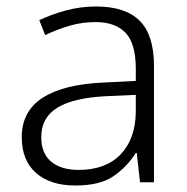

<svg xmlns="http://www.w3.org/2000/svg" viewBox="-20 -561 576 591"><path d="M276 -541Q366 -541 410 -497Q454 -453 454 -358V0H411L401 -90H398Q369 -45 327.5 -17.5Q286 10 212 10Q135 10 91 -28.5Q47 -67 47 -139Q47 -219 112 -260.5Q177 -302 301 -307L398 -312V-349Q398 -427 366.5 -460Q335 -493 274 -493Q233 -493 195 -482Q157 -471 119 -453L101 -499Q139 -517 183.5 -529Q228 -541 276 -541ZM308 -265Q206 -260 156.5 -229.5Q107 -199 107 -139Q107 -89 137.5 -63.5Q168 -38 222 -38Q305 -38 351 -85.5Q397 -133 398 -217V-269Z"/></svg>

Font: Noto Sans Bengali UI Light
Style: Regular
Weight: 300
Designer: Jelle Bosma - Monotype Design Team
Foundry: Monotype Imaging Inc.
Version: Version 2.003; ttfautohint (v1.8.4.7-5d5b)